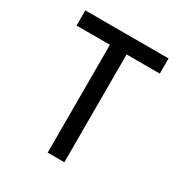

<svg xmlns="http://www.w3.org/2000/svg" viewBox="-170 -858 939 987"><g transform="rotate(30 300.0 -365.0)"><path d="M251 0H350V-640H547V-730H53V-640H251Z"/></g></svg>

Font: JetBrains Mono Medium
Style: Regular
Weight: 436
Monospace: yes
Designer: Philipp Nurullin, Konstantin Bulenkov
Foundry: JetBrains
Version: Version 2.305